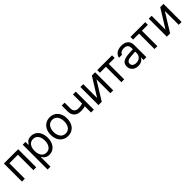

<svg xmlns="http://www.w3.org/2000/svg" viewBox="417 -2161 3983 3983"><g transform="rotate(-45 2408.5 -169.0)"><path d="M67.4 -530.3V0H151.4V-453.1H402.3V0H486.3V-530.3Z M620.1 -530.3V199.2H704.1V-81.1H710.9C720.7 -64.8 730.8 -50.6 741.2 -38.6C751.6 -26.5 767.3 -15.3 788.1 -4.9C808.9 5.5 834.6 10.7 865.2 10.7C908.9 10.7 947.8 -0.5 981.9 -22.9C1016.1 -45.4 1042.6 -77.5 1061.5 -119.1C1080.4 -160.8 1089.8 -209 1089.8 -263.7C1089.8 -319 1080.4 -367.4 1061.5 -408.7C1042.6 -450 1016.1 -481.8 981.9 -503.9C947.8 -526 908.5 -537.1 864.3 -537.1C833 -537.1 807.1 -532.1 786.6 -522C766.1 -511.9 751 -501 741.2 -489.3C731.4 -477.5 721.4 -463.2 710.9 -446.3H701.2V-530.3ZM719.7 -160.6C708 -190.9 702.1 -225.9 702.1 -265.6C702.1 -305.3 708 -339.8 719.7 -369.1C731.4 -398.4 748.5 -421.2 771 -437.5C793.5 -453.8 821 -461.9 853.5 -461.9C886.7 -461.9 914.7 -453.5 937.5 -436.5C960.3 -419.6 977.4 -396.3 988.8 -366.7C1000.2 -337.1 1005.9 -303.4 1005.9 -265.6C1005.9 -227.2 1000.2 -192.9 988.8 -162.6C977.4 -132.3 960.1 -108.4 937 -90.8C913.9 -73.2 886.1 -64.5 853.5 -64.5C821.6 -64.5 794.3 -72.9 771.5 -89.8C748.7 -106.8 731.4 -130.4 719.7 -160.6Z M1289.6 -23.4C1326.3 -0.7 1368.5 10.7 1416 10.7C1463.5 10.7 1505.5 -0.7 1542 -23.4C1578.5 -46.2 1606.6 -78.3 1626.5 -119.6C1646.3 -161 1656.2 -208.7 1656.2 -262.7C1656.2 -317.4 1646.3 -365.4 1626.5 -406.7C1606.6 -448.1 1578.5 -480.1 1542 -502.9C1505.5 -525.7 1463.5 -537.1 1416 -537.1C1368.5 -537.1 1326.3 -525.7 1289.6 -502.9C1252.8 -480.1 1224.3 -448.1 1204.1 -406.7C1183.9 -365.4 1173.8 -317.4 1173.8 -262.7C1173.8 -208.7 1183.9 -161 1204.1 -119.6C1224.3 -78.3 1252.8 -46.2 1289.6 -23.4ZM1502.9 -90.8C1479.5 -72.6 1450.5 -63.5 1416 -63.5C1381.5 -63.5 1352.4 -72.6 1328.6 -90.8C1304.9 -109 1287.1 -133.1 1275.4 -163.1C1263.7 -193 1257.8 -226.2 1257.8 -262.7C1257.8 -299.2 1263.7 -332.5 1275.4 -362.8C1287.1 -393.1 1304.9 -417.3 1328.6 -435.5C1352.4 -453.8 1381.5 -462.9 1416 -462.9C1450.5 -462.9 1479.5 -453.8 1502.9 -435.5C1526.4 -417.3 1543.8 -393.1 1555.2 -362.8C1566.6 -332.5 1572.3 -299.2 1572.3 -262.7C1572.3 -226.2 1566.6 -193 1555.2 -163.1C1543.8 -133.1 1526.4 -109 1502.9 -90.8Z M2176.8 0V-530.3H2093.8V0ZM2057.6 -174.8C2085 -180.7 2113.6 -189.5 2143.6 -201.2V-278.3C2112.3 -267.3 2083 -258.8 2055.7 -252.9C2028.3 -247.1 1998.7 -244.1 1966.8 -244.1C1944 -244.1 1924 -248.4 1906.7 -256.8C1889.5 -265.3 1875.8 -278.3 1865.7 -295.9C1855.6 -313.5 1850.6 -335.3 1850.6 -361.3V-532.2H1766.6V-361.3C1766.6 -319 1774.7 -283.2 1791 -253.9C1807.3 -224.6 1830.6 -202.6 1860.8 -188C1891.1 -173.3 1926.4 -166 1966.8 -166C2000 -166 2030.3 -168.9 2057.6 -174.8Z M2648.4 -530.3 2395.5 -123V-530.3H2311.5V0H2408.2L2660.2 -407.2V0H2744.1V-530.3Z M2807.1 -530.3V-453.1H2982.9V0H3066.9V-453.1H3240.7V-530.3Z M3556.2 -240.2C3606.9 -244.1 3635.3 -246.1 3641.1 -246.1L3640.1 -314.5L3584.5 -312.5C3528.5 -309.2 3497.2 -307.3 3490.7 -306.6C3433.4 -302.7 3385.9 -289.6 3348.1 -267.1C3310.4 -244.6 3291.5 -205.7 3291.5 -150.4C3291.5 -117.2 3299.5 -88.2 3315.4 -63.5C3331.4 -38.7 3353 -19.9 3380.4 -6.8C3407.7 6.2 3438.3 12.7 3472.2 12.7C3500.8 12.7 3526 8.3 3547.9 -0.5C3569.7 -9.3 3587.2 -20 3600.6 -32.7C3613.9 -45.4 3623.9 -58.6 3630.4 -72.3H3634.3V0H3717.3V-349.6C3717.3 -401 3706.4 -440.6 3684.6 -468.3C3662.8 -495.9 3637.2 -514.3 3607.9 -523.4C3578.6 -532.6 3548.7 -537.1 3518.1 -537.1C3479.7 -537.1 3445.1 -531.1 3414.6 -519C3384 -507 3359.4 -490.1 3340.8 -468.3C3322.3 -446.5 3311 -421.2 3307.1 -392.6H3395C3401.5 -414.1 3415 -431.3 3435.5 -444.3C3456.1 -457.4 3482.3 -463.9 3514.2 -463.9C3540.9 -463.9 3563.2 -459.8 3581.1 -451.7C3599 -443.5 3612.3 -431.5 3621.1 -415.5C3629.9 -399.6 3634.3 -380.2 3634.3 -357.4V-192.4C3634.3 -169.6 3628.4 -148.3 3616.7 -128.4C3605 -108.6 3588.1 -92.6 3565.9 -80.6C3543.8 -68.5 3517.4 -62.5 3486.8 -62.5C3465.3 -62.5 3446.1 -65.8 3429.2 -72.3C3412.3 -78.8 3399.1 -88.2 3389.6 -100.6C3380.2 -113 3375.5 -128.3 3375.5 -146.5C3375.5 -174.5 3386.4 -195.8 3408.2 -210.4C3430 -225.1 3460.8 -233.7 3500.5 -236.3Z M3780.3 -530.3V-453.1H3956.1V0H4040V-453.1H4213.9V-530.3Z M4654.3 -530.3 4401.4 -123V-530.3H4317.4V0H4414.1L4666 -407.2V0H4750V-530.3Z"/></g></svg>

Font: Pretendard Variable
Style: Regular
Weight: 400
Designer: Base glyphs from Inter by Rasmus Andersson; Hangeul glyphs from Noto Sans CJK(Source Han Sans) by Jang Soo-young and Kan
Foundry: Kil Hyung-jin
Version: Version 1.309;Glyphs 3.2 (3225)